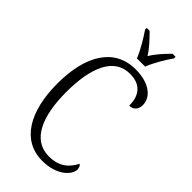

<svg xmlns="http://www.w3.org/2000/svg" viewBox="-288 -999 1077 1077"><g transform="rotate(45 250.5 -461.0)"><path d="M264 -772H329C346 -817 384 -881 411 -919V-932H387C352 -896 322 -865 297 -823C271 -865 240 -896 205 -932H182V-919C208 -881 247 -817 264 -772ZM295 10C412 10 469 -55 469 -94C469 -110 464 -121 455 -127C428 -75 387 -34 303 -34C175 -34 117 -163 117 -358C117 -555 172 -684 298 -684C389 -684 421 -627 421 -554C452 -554 473 -575 473 -611C473 -671 414 -724 303 -724C135 -724 48 -581 48 -358C48 -136 133 10 295 10Z"/></g></svg>

Font: Noto Serif Devanagari Condensed Light
Style: Regular
Weight: 300
Width: 3
Designer: Universal Thirst, Indian Type Foundry and the Monotype Design Team
Foundry: Monotype Imaging Inc.
Version: Version 2.004